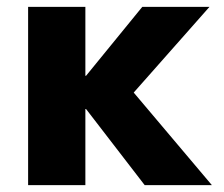

<svg xmlns="http://www.w3.org/2000/svg" viewBox="-20 -540 653 560"><path d="M62 0V-520H229V-319H231L395 -520H591L370 -270L598 0H402L231 -222H229V0Z"/></svg>

Font: M PLUS 1 ExtraBold
Style: Regular
Weight: 800
Designer: Coji Morishita
Foundry: UNDERFOREST DESIGN
Version: Version 1.001